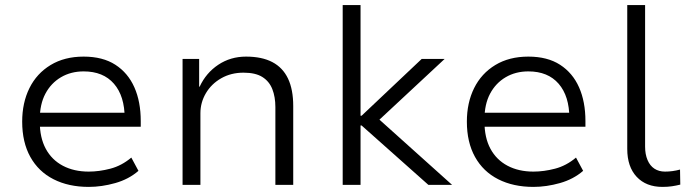

<svg xmlns="http://www.w3.org/2000/svg" viewBox="-20 -725 2701 753"><path d="M328 8Q249 8 190 -22Q131 -52 99 -109.5Q67 -167 67 -248Q67 -322 95.5 -379.5Q124 -437 178.5 -470Q233 -503 308 -503Q383 -503 432.5 -471Q482 -439 507 -382.5Q532 -326 532 -250V-228H116V-283H491L469 -261Q469 -348 427 -396.5Q385 -445 308 -445Q258 -445 219 -422Q180 -399 158 -357.5Q136 -316 136 -257V-248Q136 -185 159.5 -141.5Q183 -98 226.5 -75Q270 -52 328 -52Q369 -52 413 -63.5Q457 -75 495 -107L523 -55Q485 -22 432 -7Q379 8 328 8Z M696 0V-494H761V-385H763Q788 -439 836 -471Q884 -503 945 -503Q1007 -503 1048 -481.5Q1089 -460 1109.5 -417Q1130 -374 1130 -309V0H1060V-305Q1060 -345 1048 -375.5Q1036 -406 1009 -423Q982 -440 935 -440Q886 -440 847.5 -418Q809 -396 787.5 -359.5Q766 -323 766 -281V0Z M1324 0V-705H1394V-271H1398L1634 -494H1724L1448 -237L1450 -272L1753 0H1660L1398 -233H1394V0Z M2072 8Q1993 8 1934 -22Q1875 -52 1843 -109.5Q1811 -167 1811 -248Q1811 -322 1839.5 -379.5Q1868 -437 1922.5 -470Q1977 -503 2052 -503Q2127 -503 2176.5 -471Q2226 -439 2251 -382.5Q2276 -326 2276 -250V-228H1860V-283H2235L2213 -261Q2213 -348 2171 -396.5Q2129 -445 2052 -445Q2002 -445 1963 -422Q1924 -399 1902 -357.5Q1880 -316 1880 -257V-248Q1880 -185 1903.5 -141.5Q1927 -98 1970.5 -75Q2014 -52 2072 -52Q2113 -52 2157 -63.5Q2201 -75 2239 -107L2267 -55Q2229 -22 2176 -7Q2123 8 2072 8Z M2578 8Q2514 8 2477 -31.5Q2440 -71 2440 -141V-705H2510V-150Q2510 -120 2519.5 -97.5Q2529 -75 2546.5 -63.5Q2564 -52 2588 -52Q2603 -52 2617.5 -54Q2632 -56 2647 -60L2648 -1Q2632 3 2615.5 5.5Q2599 8 2578 8Z"/></svg>

Font: Nunito Sans 7pt Light
Style: Regular
Weight: 300
Designer: Vernon Adams
Foundry: Vernon Adams
Version: Version 3.101;gftools[0.9.27]